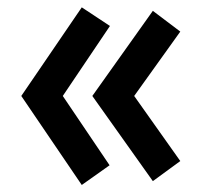

<svg xmlns="http://www.w3.org/2000/svg" viewBox="-20 -535 557 533"><path d="M39.1 -268.6 207 -514.6 285.2 -462.9 154.3 -268.6 284.2 -76.2 207 -21.5ZM236.3 -268.6 404.3 -504.9 480.5 -447.3 352.5 -268.6 480.5 -87.9 404.3 -32.2Z"/></svg>

Font: Gothic A1 SemiBold
Style: Regular
Weight: 600
Version: Version 2.50